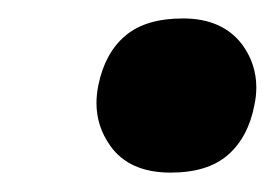

<svg xmlns="http://www.w3.org/2000/svg" viewBox="-20 -530 295 203"><path d="M160.5 -347.5Q116.5 -347.5 96.5 -376Q82 -396.5 82 -421Q82 -430 84 -440Q91 -474 112.5 -492.2Q134 -510.5 173.5 -510.5Q215 -510.5 236 -483Q251 -462.5 251 -437.5Q251 -428.5 249 -419Q242.5 -385 221 -366.2Q199.5 -347.5 160.5 -347.5Z"/></svg>

Font: Heraclito SemiBold
Style: Italic
Weight: 600
Italic angle: -12°
Designer: Kostas Bartsokas (font) & Cristiano Sobral (main changes)
Foundry: Kostas Bartsokas (font) & Cristiano Sobral (main changes)
Version: Version 1.00;July 8, 2020;FontCreator 13.0.0.2655 64-bit